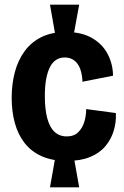

<svg xmlns="http://www.w3.org/2000/svg" viewBox="-20 -731 531 822"><path d="M217 -580 194 -711H319L295 -580ZM194 71 217 -59H296L319 71ZM267 -42Q204 -42 159 -62Q114 -82 85.5 -118.5Q57 -155 43.5 -204.5Q30 -254 30 -312Q30 -371 43.5 -422Q57 -473 85.5 -512Q114 -551 158 -572.5Q202 -594 263 -594Q328 -594 372.5 -569Q417 -544 440 -501.5Q463 -459 464 -407L333 -381Q332 -412 323.5 -435.5Q315 -459 298 -472Q281 -485 258 -485Q236 -485 220 -474.5Q204 -464 193.5 -443Q183 -422 177.5 -391.5Q172 -361 172 -320Q172 -265 182 -226Q192 -187 213 -167Q234 -147 266 -147Q297 -147 315 -165Q333 -183 341 -209.5Q349 -236 349 -264L476 -247Q478 -208 467 -171.5Q456 -135 431.5 -105.5Q407 -76 366 -59Q325 -42 267 -42Z"/></svg>

Font: Bricolage Grotesque 36pt SemiCondensed
Style: Bold
Weight: 700
Width: 4
Designer: Mathieu Triay
Foundry: Atelier Triay
Version: Version 1.001;gftools[0.9.33.dev8+g029e19f]